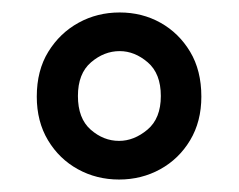

<svg xmlns="http://www.w3.org/2000/svg" viewBox="-20 -732 383 308"><path d="M171 -444Q135 -444 105 -460.5Q75 -477 57 -507Q39 -537 39 -577Q39 -619 57.5 -649Q76 -679 106 -695.5Q136 -712 172 -712Q208 -712 237.5 -695.5Q267 -679 285 -649Q303 -619 303 -577Q303 -537 285 -507Q267 -477 237 -460.5Q207 -444 171 -444ZM171 -506Q195 -506 216.5 -524Q238 -542 238 -578Q238 -614 217 -632Q196 -650 172 -650Q147 -650 126 -632Q105 -614 105 -578Q105 -542 125.5 -524Q146 -506 171 -506Z"/></svg>

Font: DM Sans 17pt
Style: Regular
Weight: 400
Version: Version 4.004;gftools[0.9.30]